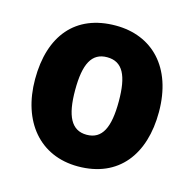

<svg xmlns="http://www.w3.org/2000/svg" viewBox="-88 -649 756 749"><g transform="rotate(15 290.0 -274.5)"><path d="M540 -276C540 -458 437 -559 291 -559C128 -559 40 -451 40 -276C40 -105 135 10 289 10C454 10 540 -106 540 -276ZM202 -275C202 -381 228 -431 290 -431C353 -431 378 -380 378 -276C378 -171 353 -118 290 -118C228 -118 202 -171 202 -275Z"/></g></svg>

Font: Noto Sans Gurmukhi UI SemiCondensed ExtraBold
Style: Regular
Weight: 800
Width: 4
Designer: Jelle Bosma - Monotype Design Team
Foundry: Monotype Imaging Inc.
Version: Version 2.004